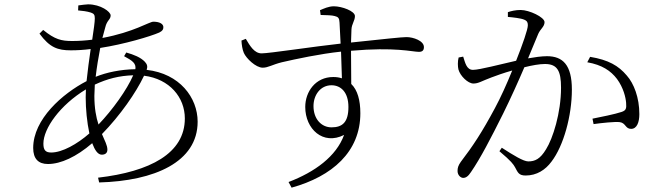

<svg xmlns="http://www.w3.org/2000/svg" viewBox="-20 -802 3040 885"><path d="M162 -647C209 -583 246 -570 306 -570C336 -570 368 -572 398 -576C391 -528 384 -476 379 -428C269 -371 133 -253 133 -120C133 -70 157 -46 201 -46C260 -46 332 -79 405 -142C417 -110 431 -89 449 -89C463 -89 475 -95 475 -112C475 -132 463 -153 450 -184C534 -270 607 -375 644 -453C762 -438 832 -353 832 -256C832 -95 672 -11 432 17L437 39C692 32 891 -55 891 -241C891 -352 808 -463 656 -480C661 -495 659 -505 648 -517C628 -538 597 -550 562 -560L552 -543C591 -522 608 -510 604 -483C535 -482 470 -468 421 -448C426 -492 434 -539 442 -581C552 -598 673 -634 714 -652C730 -660 733 -667 733 -677C733 -691 717 -702 687 -702C668 -702 597 -654 452 -627L465 -675C473 -710 490 -711 490 -731C490 -748 444 -782 386 -782C376 -782 357 -779 341 -777L340 -754C361 -752 380 -750 399 -744C413 -739 417 -734 417 -717C417 -701 412 -665 405 -619C374 -615 342 -613 312 -613C263 -613 233 -620 179 -664ZM594 -455C565 -388 499 -296 434 -228C423 -261 415 -304 415 -360L417 -412C475 -439 529 -453 594 -455ZM392 -187C336 -138 267 -99 216 -99C190 -99 180 -110 180 -140C180 -210 257 -318 376 -390L375 -353C375 -300 381 -238 392 -187Z M1508 -215C1462 -215 1425 -253 1425 -313C1425 -364 1457 -409 1508 -409C1551 -409 1586 -377 1586 -309C1586 -238 1558 -215 1508 -215ZM1516 -447C1434 -447 1387 -379 1387 -309C1387 -207 1469 -131 1566 -180C1530 -81 1431 -9 1310 37L1324 63C1511 11 1641 -102 1641 -280C1641 -340 1628 -387 1599 -415L1598 -568C1802 -586 1881 -563 1911 -563C1928 -563 1934 -571 1934 -585C1934 -614 1885 -631 1854 -631C1832 -631 1759 -623 1598 -606L1600 -666C1601 -692 1616 -706 1616 -728C1616 -751 1556 -773 1519 -773C1494 -773 1472 -762 1455 -755L1458 -733C1487 -732 1509 -732 1523 -728C1539 -724 1544 -719 1545 -698L1550 -601C1430 -588 1221 -556 1186 -556C1152 -556 1132 -591 1113 -623L1093 -615C1094 -596 1097 -574 1104 -558C1115 -533 1159 -490 1191 -490C1216 -490 1235 -504 1279 -515C1344 -530 1456 -554 1552 -564L1556 -441C1544 -445 1531 -447 1516 -447Z M2687 -515C2755 -503 2795 -476 2824 -438C2854 -397 2864 -353 2866 -328C2868 -302 2866 -293 2845 -286C2816 -276 2746 -262 2711 -255L2716 -230C2751 -235 2816 -242 2837 -239C2865 -235 2862 -208 2889 -208C2916 -208 2927 -239 2927 -276C2927 -352 2902 -417 2869 -454C2831 -499 2785 -526 2700 -540ZM2321 -724C2344 -722 2382 -718 2397 -711C2411 -705 2413 -697 2413 -685C2413 -667 2390 -600 2359 -522C2287 -506 2191 -480 2160 -480C2130 -480 2124 -514 2115 -541L2094 -537C2089 -519 2090 -495 2093 -482C2101 -452 2137 -417 2162 -417C2186 -417 2199 -428 2245 -445C2266 -453 2302 -466 2341 -477C2316 -415 2287 -351 2261 -303C2202 -193 2160 -129 2104 -56C2092 -39 2089 -28 2089 -14C2089 6 2104 18 2115 18C2127 18 2138 11 2151 -9C2195 -73 2242 -164 2299 -278C2333 -347 2368 -424 2397 -492C2433 -501 2467 -507 2492 -507C2549 -507 2566 -475 2566 -398C2566 -281 2528 -163 2497 -114C2470 -69 2446 -58 2415 -58C2393 -58 2347 -86 2293 -121L2282 -105C2338 -58 2346 -45 2354 -31C2367 -7 2371 7 2403 7C2454 7 2494 -19 2522 -57C2578 -130 2616 -269 2616 -389C2616 -503 2574 -543 2501 -543C2476 -543 2442 -538 2414 -533L2461 -646C2471 -669 2490 -679 2490 -700C2490 -723 2419 -756 2380 -756C2356 -756 2336 -751 2321 -746Z"/></svg>

Font: Noto Serif JP Light
Style: Regular
Weight: 300
Designer: Ryoko NISHIZUKA 西塚涼子 (kana & ideographs); Frank Grießhammer (Latin, Greek & Cyrillic); Wenlong ZHANG 张文龙 (bopomofo); San
Foundry: Adobe
Version: Version 2.001;hotconv 1.1.0;makeotfexe 2.6.0